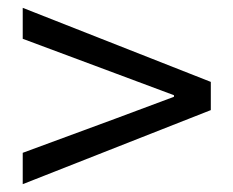

<svg xmlns="http://www.w3.org/2000/svg" viewBox="-20 -616 595 490"><path d="M38 -146 518 -335V-407L38 -596V-517L274 -429L424 -373V-369L274 -313L38 -226Z"/></svg>

Font: ChiuKong Gothic CL
Style: Regular
Weight: 400
Designer: Ryoko NISHIZUKA 西塚涼子 (kana, bopomofo & ideographs); Paul D. Hunt (Latin, Greek & Cyrillic); Sandoll Communications 산돌커뮤니
Foundry: Adobe
Version: Version 1.300